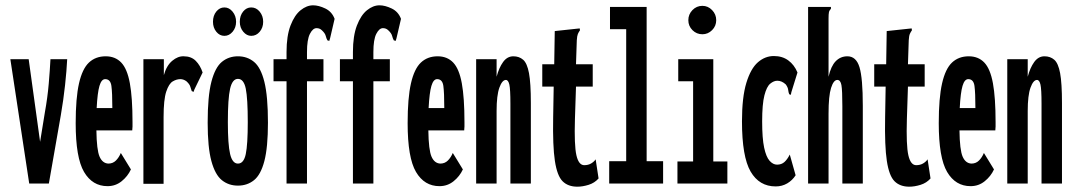

<svg xmlns="http://www.w3.org/2000/svg" viewBox="-20 -691 4040 723"><path d="M90 0 19 -468H88L131 -157L149 -268Q159 -323 163.5 -375.5Q168 -428 170 -468H233Q231 -426 225 -370.5Q219 -315 209 -257L164 0Z M385 10Q328 10 296.5 -43.5Q265 -97 265 -227Q265 -322 277.5 -377Q290 -432 315 -455.5Q340 -479 378 -479Q414 -479 436.5 -455.5Q459 -432 469 -377.5Q479 -323 479 -231Q479 -221 479 -214.5Q479 -208 478 -200H343Q344 -126 355 -101Q366 -76 388 -75Q405 -75 416.5 -86.5Q428 -98 435 -115L473 -53Q461 -27 438 -8.5Q415 10 385 10ZM344 -284H403Q403 -342 399.5 -367.5Q396 -393 376 -393Q362 -393 354.5 -367.5Q347 -342 344 -284Z M520 -468H597V-408Q607 -444 628.5 -462Q650 -480 672 -479Q700 -479 717 -462Q734 -445 743 -418L712 -354L709 -345L702 -348Q699 -356 696.5 -365Q694 -374 682 -385Q671 -393 659 -393Q645 -393 630.5 -384.5Q616 -376 606 -346Q596 -316 596 -250V1H520Z M876 8Q841 8 815.5 -12.5Q790 -33 776 -84.5Q762 -136 762 -229Q762 -329 776 -383Q790 -437 815.5 -458Q841 -479 876 -479Q911 -479 936.5 -458Q962 -437 975.5 -383Q989 -329 989 -229Q989 -136 975.5 -84.5Q962 -33 936.5 -12.5Q911 8 876 8ZM876 -75Q898 -75 905.5 -111Q913 -147 913 -231Q913 -320 905.5 -357Q898 -394 876 -394Q855 -394 846.5 -357Q838 -320 838 -231Q838 -147 846.5 -111Q855 -75 876 -75ZM825 -556Q807 -556 794.5 -571.5Q782 -587 782 -609Q782 -632 794.5 -647.5Q807 -663 825 -663Q843 -663 856 -647Q869 -631 869 -609Q869 -587 856 -571.5Q843 -556 825 -556ZM926 -556Q909 -556 896 -571.5Q883 -587 883 -609Q883 -632 895.5 -647.5Q908 -663 926 -663Q945 -663 958 -647Q971 -631 971 -609Q971 -587 958 -571.5Q945 -556 926 -556Z M1059 -385H1010V-468H1059V-495Q1059 -556 1074 -595Q1089 -634 1112 -652.5Q1135 -671 1159 -671Q1180 -671 1205 -659Q1230 -647 1240 -620L1223 -547L1220 -537L1213 -539Q1209 -546 1206.5 -556Q1204 -566 1192 -577Q1184 -585 1172 -585Q1158 -585 1147 -563.5Q1136 -542 1136 -495V-468H1198V-385H1136V0H1059Z M1309 -385H1260V-468H1309V-495Q1309 -556 1324 -595Q1339 -634 1362 -652.5Q1385 -671 1409 -671Q1430 -671 1455 -659Q1480 -647 1490 -620L1473 -547L1470 -537L1463 -539Q1459 -546 1456.5 -556Q1454 -566 1442 -577Q1434 -585 1422 -585Q1408 -585 1397 -563.5Q1386 -542 1386 -495V-468H1448V-385H1386V0H1309Z M1635 10Q1578 10 1546.5 -43.5Q1515 -97 1515 -227Q1515 -322 1527.5 -377Q1540 -432 1565 -455.5Q1590 -479 1628 -479Q1664 -479 1686.5 -455.5Q1709 -432 1719 -377.5Q1729 -323 1729 -231Q1729 -221 1729 -214.5Q1729 -208 1728 -200H1593Q1594 -126 1605 -101Q1616 -76 1638 -75Q1655 -75 1666.5 -86.5Q1678 -98 1685 -115L1723 -53Q1711 -27 1688 -8.5Q1665 10 1635 10ZM1594 -284H1653Q1653 -342 1649.5 -367.5Q1646 -393 1626 -393Q1612 -393 1604.5 -367.5Q1597 -342 1594 -284Z M1773 0V-468H1850V-402Q1859 -436 1874.5 -457.5Q1890 -479 1913 -479Q1935 -479 1950 -466Q1965 -453 1972 -415.5Q1979 -378 1979 -303V0H1902V-301Q1902 -355 1898 -372.5Q1894 -390 1885 -390Q1871 -390 1860.5 -361Q1850 -332 1850 -273V0Z M2154 12Q2119 12 2098.5 -8.5Q2078 -29 2069.5 -85Q2061 -141 2063 -248L2065 -365H2022V-449H2067L2069 -574L2153 -583L2163 -584L2164 -577Q2159 -570 2156 -563Q2153 -556 2152 -539L2149 -449H2212V-365H2149L2145 -243Q2142 -144 2150.5 -106.5Q2159 -69 2180 -69Q2195 -69 2206 -75.5Q2217 -82 2223 -91L2234 -19Q2219 -2 2196.5 5Q2174 12 2154 12Z M2274 0V-84H2338V-581H2277V-665H2415V-84H2477V0Z M2531 0V-83H2590V-385H2534V-468H2666V-83H2719V0ZM2625 -562Q2603 -562 2587.5 -577.5Q2572 -593 2572 -615Q2572 -637 2587.5 -653Q2603 -669 2625 -669Q2646 -669 2661.5 -653Q2677 -637 2677 -615Q2677 -593 2661.5 -577.5Q2646 -562 2625 -562Z M2901 11Q2839 11 2806.5 -45Q2774 -101 2774 -234Q2774 -325 2790.5 -379Q2807 -433 2834 -456.5Q2861 -480 2894 -480Q2926 -480 2948.5 -463.5Q2971 -447 2983 -418L2960 -344L2958 -334L2952 -336Q2949 -343 2948 -352.5Q2947 -362 2939 -373Q2924 -387 2907 -387Q2894 -387 2880.5 -376Q2867 -365 2858.5 -332Q2850 -299 2850 -234Q2850 -170 2857.5 -135Q2865 -100 2878 -85.5Q2891 -71 2906 -71Q2923 -71 2934 -81Q2945 -91 2954 -109L2976 -31Q2964 -12 2944.5 -0.5Q2925 11 2901 11Z M3023 -665H3109V-658Q3103 -652 3101.5 -645Q3100 -638 3100 -621V-402Q3109 -442 3127 -460.5Q3145 -479 3171 -479Q3204 -479 3216.5 -438Q3229 -397 3229 -293V0H3152V-291Q3152 -351 3148.5 -370.5Q3145 -390 3133 -390Q3119 -390 3109.5 -360Q3100 -330 3100 -263V0H3023Z M3404 12Q3369 12 3348.5 -8.5Q3328 -29 3319.5 -85Q3311 -141 3313 -248L3315 -365H3272V-449H3317L3319 -574L3403 -583L3413 -584L3414 -577Q3409 -570 3406 -563Q3403 -556 3402 -539L3399 -449H3462V-365H3399L3395 -243Q3392 -144 3400.5 -106.5Q3409 -69 3430 -69Q3445 -69 3456 -75.5Q3467 -82 3473 -91L3484 -19Q3469 -2 3446.5 5Q3424 12 3404 12Z M3635 10Q3578 10 3546.5 -43.5Q3515 -97 3515 -227Q3515 -322 3527.5 -377Q3540 -432 3565 -455.5Q3590 -479 3628 -479Q3664 -479 3686.5 -455.5Q3709 -432 3719 -377.5Q3729 -323 3729 -231Q3729 -221 3729 -214.5Q3729 -208 3728 -200H3593Q3594 -126 3605 -101Q3616 -76 3638 -75Q3655 -75 3666.5 -86.5Q3678 -98 3685 -115L3723 -53Q3711 -27 3688 -8.5Q3665 10 3635 10ZM3594 -284H3653Q3653 -342 3649.5 -367.5Q3646 -393 3626 -393Q3612 -393 3604.5 -367.5Q3597 -342 3594 -284Z M3773 0V-468H3850V-402Q3859 -436 3874.5 -457.5Q3890 -479 3913 -479Q3935 -479 3950 -466Q3965 -453 3972 -415.5Q3979 -378 3979 -303V0H3902V-301Q3902 -355 3898 -372.5Q3894 -390 3885 -390Q3871 -390 3860.5 -361Q3850 -332 3850 -273V0Z"/></svg>

Font: Inconsolata UltraCondensed ExtraBold
Style: Regular
Weight: 800
Width: 1
Monospace: yes
Designer: Raph Levien, Cyreal, Brenton Simpson
Foundry: Raph Levien, Cyreal, Google
Version: Version 3.001; ttfautohint (v1.8.2.53-6de2)